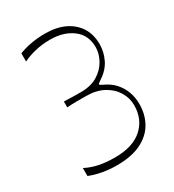

<svg xmlns="http://www.w3.org/2000/svg" viewBox="-177 -818 848 936"><g transform="rotate(-30 247.0 -350.0)"><path d="M54 -11V-56Q84 -40 123.5 -31Q163 -22 217 -22Q317 -22 370.5 -70Q424 -118 424 -197Q424 -237 402.5 -272.5Q381 -308 340.5 -330Q300 -352 243 -352Q209 -352 186.5 -352Q164 -352 136 -350V-383Q164 -382 188 -381.5Q212 -381 231 -381Q288 -381 326 -404.5Q364 -428 383.5 -464Q403 -500 403 -535Q403 -604 353 -641Q303 -678 229 -678Q183 -678 143.5 -668.5Q104 -659 74 -644V-690Q107 -703 144.5 -709.5Q182 -716 221 -716Q285 -716 331 -694Q377 -672 402 -632.5Q427 -593 427 -538Q427 -495 407.5 -454.5Q388 -414 345 -386Q335 -379 330.5 -375.5Q326 -372 326 -370Q326 -367 331.5 -364Q337 -361 345 -357Q380 -341 403 -315Q426 -289 437.5 -257Q449 -225 449 -189Q449 -130 422.5 -83.5Q396 -37 342 -10.5Q288 16 206 16Q163 16 125 9Q87 2 54 -11Z"/></g></svg>

Font: Ojuju ExtraLight
Style: Regular
Weight: 200
Designer: Chisaokwu Joboson, Mirko Velimirovic
Foundry: Udi Foundry
Version: Version 1.000